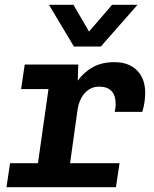

<svg xmlns="http://www.w3.org/2000/svg" viewBox="-20 -780 640 800"><path d="M124 0 182 -409H68L83 -511H306L304 -444Q330 -480 367.5 -500.5Q405 -521 456 -521Q517 -521 551 -486.5Q585 -452 585 -393Q585 -374 582 -354Q579 -334 573 -314H458Q460 -324 461 -331.5Q462 -339 462 -345Q462 -419 393 -419Q358 -419 334 -393Q310 -367 303 -322L258 0ZM7 0 22 -100H478L463 0ZM553 -760 400 -586H288L184 -760H286L378 -602H311L447 -760Z"/></svg>

Font: Chivo Mono Medium SemiBold
Style: Italic
Weight: 600
Italic angle: -8.05°
Monospace: yes
Version: Version 1.008